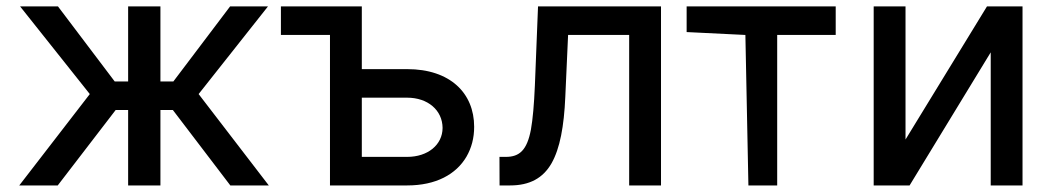

<svg xmlns="http://www.w3.org/2000/svg" viewBox="-20 -565 3209 585"><path d="M155.9 0 332.4 -229.8H370.4V0H468.8V-229.8H506.7L681.8 0H799L585.2 -278.4L796.5 -545.5H681.1L508.2 -316.8H468.8V-545.5H370.4V-316.8H329.5L156.6 -545.5H41.2L253.6 -278.4L38.7 0Z M835.9 -545.5V-458.5H985.4V-545.5ZM1062.9 -267.4H1220.5C1283.4 -267.4 1328.1 -229.4 1328.5 -175.1C1328.1 -123.6 1283.4 -87 1220.5 -87H1082.4V-545.5H985.4V0H1220.5C1308.2 0 1369.7 -33.7 1401.3 -87.7C1416.9 -114.7 1424.7 -144.9 1424.7 -178.6C1424.7 -281.2 1351.6 -354.4 1220.5 -354.4H1062.9Z M1534.1 0C1594.1 0 1634.6 -22.4 1660.5 -67.5C1686.1 -112.6 1698.5 -180 1702.4 -269.9L1710.9 -458.5H1897V0H1994V-545.5H1619.3L1609.7 -304C1607.2 -246.1 1603.3 -201.7 1597.7 -170.5C1585.9 -107.6 1562.9 -87 1521.3 -87H1501.8L1502.1 0Z M2251.1 -458.5 2260.3 0H2348V-458.5H2526.3V-545.5H2072.1V-467.3Z M2739 -545.5H2642V0H2751.4L2998.6 -405.5V0H3095.5V-545.5H2987.2L2739 -139.9Z"/></svg>

Font: Inter 465
Style: Regular
Weight: 400
Designer: Rasmus Andersson
Foundry: rsms
Version: Version 3.019;Glyphs 3.1.2 (3151)